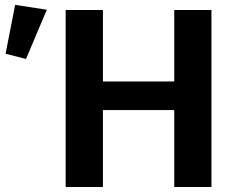

<svg xmlns="http://www.w3.org/2000/svg" viewBox="-20 -751 944 771"><path d="M243.7 0V-710.9H393.3V-423.8H679.7V-710.9H829.1V0H679.7V-309.1H393.3V0ZM84.5 -514.2 2.4 -535.2 40.8 -731.4 168 -711.9Z"/></svg>

Font: RobotoFlex
Style: Regular
Weight: 400
Designer: Berlow after Robertson
Foundry: Google
Version: Version 2.136